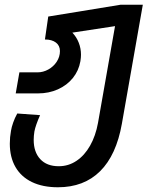

<svg xmlns="http://www.w3.org/2000/svg" viewBox="-20 -570 640 812"><path d="M21.5 37.5Q21.5 10 26.5 -17Q29 -32.5 35.8 -51.8Q42.5 -71 53 -90L149.5 -83Q130.5 -40 125.5 -14Q122.5 5 122.5 21.5Q122.5 73 150.2 103Q178 133 228.5 133Q269.5 133 303.5 110.2Q337.5 87.5 361 46Q384.5 4.5 394.5 -50.5L466.5 -459.5L286 -432Q304 -413 313.2 -389Q322.5 -365 322.5 -338.5Q322.5 -327 320 -311Q313 -271 288.2 -240.2Q263.5 -209.5 225 -192.2Q186.5 -175 141 -175H46.5L62 -264H138.5Q162.5 -264 184.5 -276.2Q206.5 -288.5 220 -309.2Q233.5 -330 233.5 -354Q233.5 -377 216.5 -390Q199.5 -403 170 -403L184 -500L490 -550H584L495.5 -47Q472 86 403.5 154Q335 222 225 222Q161 222 115.2 200Q69.5 178 45.5 136.5Q21.5 95 21.5 37.5Z"/></svg>

Font: JuliaMono MediumItalic
Style: Regular
Weight: 500
Italic angle: -9°
Monospace: yes
Designer: cormullion
Foundry: corm
Version: Version 0.049; ttfautohint (v1.8.4)